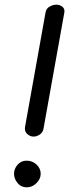

<svg xmlns="http://www.w3.org/2000/svg" viewBox="-20 -792 350 821"><path d="M255 -738 167 -247Q165 -227 150.5 -217Q136 -207 121 -208Q107 -209 95.5 -220Q84 -231 87 -249L175 -740Q178 -756 192.5 -764Q207 -772 221 -772Q236 -772 247 -763Q258 -754 255 -738ZM94 9Q70 9 55 -9.5Q40 -28 40 -49Q40 -70 55 -87.5Q70 -105 94 -105Q118 -105 136 -88.5Q154 -72 154 -49Q154 -27 136 -9Q118 9 94 9Z"/></svg>

Font: Edu QLD Beginner Medium
Style: Regular
Weight: 500
Designer: Tina and Corey Anderson
Foundry: Google for Education
Version: Version 1.003